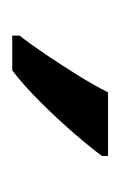

<svg xmlns="http://www.w3.org/2000/svg" viewBox="40 -846 200 321"><g transform="rotate(90 140.5 -686.0)"><path d="M241.2 -766.1V-755.9Q228 -737.8 203.6 -709.5Q179.2 -681.2 150.6 -652.6Q122.1 -624 98.1 -606H40V-618.2Q54.2 -636.2 72 -662.6Q89.8 -689 106.9 -716.6Q124 -744.1 134.8 -766.1Z"/></g></svg>

Font: Defago Noto Sans
Style: Regular
Weight: 400
Designer: John M. Durdin
Foundry: Lao IT Dev Co., Ltd.
Version: Version 1.000 2007 initial release